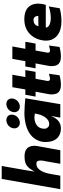

<svg xmlns="http://www.w3.org/2000/svg" viewBox="736 -1464 742 2254"><g transform="rotate(-90 1107.0 -337.0)"><path d="M470.5 0H311L344 -189.5V-184L343 -179Q349.5 -207 349.5 -232Q349.5 -245.5 346.8 -256.8Q344 -268 335.5 -274.5Q327 -281 310.5 -281Q261 -281 229.5 -226.5Q203 -183.5 189.5 -101L172 0H13L133.5 -688H285.5L237 -410.5L219 -298.5Q237.5 -335.5 256 -359.2Q274.5 -383 294.8 -396.2Q315 -409.5 340.8 -414.8Q366.5 -420 400 -420Q428 -420 452.5 -412.8Q477 -405.5 494 -388Q511 -370.5 519 -340Q522 -325.5 522.5 -308Q522.5 -289.5 518.5 -266.5Z M729 7Q661 7 620.2 -29.2Q579.5 -65.5 571 -125Q567 -150.5 567 -173.5Q567 -220 583 -257.5Q606 -313.5 653.5 -350Q701 -386.5 768 -404Q835 -421.5 907.5 -421.5Q950.5 -421.5 992.8 -418.2Q1035 -415 1080.5 -410.5L1011 0H853L873 -110.5Q826.5 7 729 7ZM777 -130.5Q806 -130.5 826.8 -146.5Q847.5 -162.5 862 -184.8Q876.5 -207 884.8 -231Q893 -255 896 -270.2Q899 -285.5 901 -299Q867.5 -304 856.5 -304Q807.5 -304 770.2 -280.8Q733 -257.5 724.5 -210.5Q723.5 -205.5 723 -187L723.5 -174.5Q727.5 -157.5 741 -144Q754.5 -130.5 777 -130.5ZM792.5 -475Q765.5 -475 747 -492Q728.5 -509 727 -537Q727 -556 734.5 -574Q742 -592 755.2 -604.8Q768.5 -617.5 785.8 -625.5Q803 -633.5 822 -633.5Q855.5 -633.5 875 -611Q888.5 -593.5 888.5 -571Q888.5 -545.5 875.5 -524Q867.5 -509 854 -498.5Q826 -475 792.5 -475ZM982 -475Q955 -475 936.5 -492Q918 -509 916.5 -537Q916.5 -556 924 -574Q931.5 -592 944.8 -604.8Q958 -617.5 975.2 -625.5Q992.5 -633.5 1011.5 -633.5Q1045 -633.5 1064.5 -611Q1078 -593.5 1078 -571Q1078 -545.5 1065 -524Q1057 -509 1043.5 -498.5Q1015.5 -475 982 -475Z M1238.5 7Q1142.5 7 1129.5 -65.5Q1125.5 -84.5 1125.5 -107L1128 -132Q1131 -156 1157.5 -290.5H1100L1121.5 -410.5H1184L1210.5 -563H1357L1329 -410.5H1411.5L1390.5 -290.5H1309L1285 -158.5L1285.5 -165.5Q1283 -156 1283.5 -148L1284 -140Q1288 -121 1306.5 -121Q1313 -121 1322.2 -122.5Q1331.5 -124 1343.8 -127.2Q1356 -130.5 1368 -133.5L1350.5 -9Q1291.5 7 1238.5 7Z M1570.5 7Q1474.5 7 1461.5 -65.5Q1457.5 -84.5 1457.5 -107L1460 -132Q1463 -156 1489.5 -290.5H1432L1453.5 -410.5H1516L1542.5 -563H1689L1661 -410.5H1743.5L1722.5 -290.5H1641L1617 -158.5L1617.5 -165.5Q1615 -156 1615.5 -148L1616 -140Q1620 -121 1638.5 -121Q1645 -121 1654.2 -122.5Q1663.5 -124 1675.8 -127.2Q1688 -130.5 1700 -133.5L1682.5 -9Q1623.5 7 1570.5 7Z M1983.5 13.5Q1937 13.5 1894.5 2.2Q1852 -9 1820.5 -33Q1789 -57 1771.5 -95Q1757 -125.5 1757 -167L1757.5 -186.5Q1768 -289 1830.5 -353Q1898.5 -422.5 2010.5 -422.5Q2086.5 -422.5 2131.5 -390.5Q2191.5 -346.5 2191.5 -259Q2191.5 -217.5 2177.5 -170.5H1909.5Q1912 -141.5 1943.8 -126.8Q1975.5 -112 2023.5 -112Q2058.5 -112 2094.5 -118.5Q2130.5 -125 2158.5 -136L2137 -7Q2065 13.5 1983.5 13.5ZM1925.5 -257 2046.5 -258.5 2047.5 -265.5 2045.5 -277.5Q2043 -287 2037.5 -295.5Q2032 -304 2022.8 -309.2Q2013.5 -314.5 2002.5 -314.5Q1974.5 -314.5 1959.5 -305.5Q1934.5 -291.5 1925.5 -257Z"/></g></svg>

Font: Lucymar Sans ExtraBold
Style: Italic
Weight: 800
Italic angle: -10°
Foundry: The League of Moveable Type (original font) / Main changes by Cristiano Sobral with portions from Mirco Monsees
Version: Version 2.00;August 30, 2020;FontCreator 13.0.0.2681 64-bit